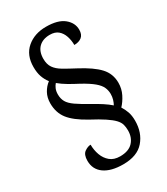

<svg xmlns="http://www.w3.org/2000/svg" viewBox="-212 -855 927 1063"><g transform="rotate(-30 251.5 -323.0)"><path d="M253 114Q176 114 133 83.5Q90 53 90 -2Q90 -42 111 -56.5Q132 -71 150 -71Q150 -36 161.5 -4.5Q173 27 197 47Q221 67 260 67Q315 67 342 38Q369 9 369 -36Q369 -58 364 -75Q359 -92 343 -109Q327 -126 295.5 -147Q264 -168 211 -196Q135 -238 103 -279.5Q71 -321 71 -380Q71 -417 86.5 -445Q102 -473 126 -491Q109 -513 100 -539Q91 -565 91 -601Q91 -677 139.5 -718.5Q188 -760 262 -760Q338 -760 376 -729Q414 -698 414 -654Q414 -623 396 -608.5Q378 -594 348 -594Q348 -624 339 -651Q330 -678 310.5 -694.5Q291 -711 258 -711Q213 -711 187 -685.5Q161 -660 161 -613Q161 -578 176.5 -555.5Q192 -533 222.5 -515Q253 -497 297 -474Q379 -431 417 -390Q455 -349 455 -291Q455 -253 438.5 -220Q422 -187 400 -164Q413 -144 421.5 -120Q430 -96 430 -63Q430 13 386.5 63.5Q343 114 253 114ZM370 -195Q377 -207 382 -223.5Q387 -240 387 -259Q387 -281 378 -301.5Q369 -322 343.5 -343.5Q318 -365 269 -392Q236 -409 207 -426Q178 -443 154 -463Q145 -453 138.5 -438Q132 -423 132 -402Q132 -375 143.5 -354.5Q155 -334 184.5 -313.5Q214 -293 266 -264Q297 -247 324 -229.5Q351 -212 370 -195Z"/></g></svg>

Font: Noto Serif Lao SemCond
Style: Regular
Weight: 400
Width: 4
Designer: Monotype Design Team
Foundry: Monotype Imaging Inc.
Version: Version 2.004; ttfautohint (v1.8.4.7-5d5b)